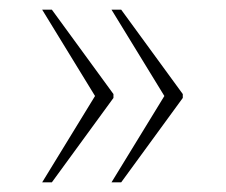

<svg xmlns="http://www.w3.org/2000/svg" viewBox="-20 -468 466 396"><path d="M210 -92H230L357 -266V-274L230 -448H210L319 -270ZM67 -92H87L214 -266V-274L87 -448H67L176 -270Z"/></svg>

Font: Noto Serif SemiCondensed Thin
Style: Regular
Weight: 100
Width: 4
Designer: Monotype Design Team
Foundry: Monotype Imaging Inc.
Version: Version 2.015